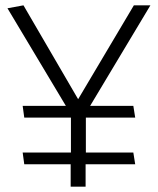

<svg xmlns="http://www.w3.org/2000/svg" viewBox="-20 -700 591 720"><path d="M245 0V-84H71L65 -128H246V-259H71L65 -303H227L8 -669L68 -680L273 -328L482 -680H544L318 -303H480L487 -259H302V-128H480L487 -84H301V0Z"/></svg>

Font: Palanquin ExtraLight
Style: Regular
Weight: 275
Designer: Pria Ravichandran
Version: Version 1.001